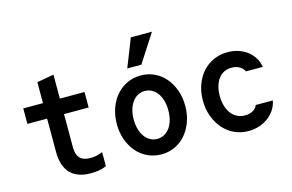

<svg xmlns="http://www.w3.org/2000/svg" viewBox="-101 -1063 2002 1317"><g transform="rotate(-15 900.0 -405.0)"><path d="M325 -193V-430H500V-540H325V-710L205 -689V-540H65V-430H205V-193Q205 -93 254 -41.5Q303 10 400 10Q431 10 459 5Q487 0 510 -11V-111Q488 -101 466 -96.5Q444 -92 423 -92Q373 -92 349 -117Q325 -142 325 -193Z M900.4 10Q953 10 997.5 -11Q1042 -32 1074 -69.5Q1106 -107 1124.5 -158.2Q1143 -209.4 1143 -270Q1143 -330.6 1124.5 -381.8Q1106 -433 1074 -470.5Q1042 -508 997.4 -529Q952.9 -550 900.4 -550Q848 -550 803.2 -528.8Q758.3 -507.6 726.2 -470.3Q694 -433 675.5 -381.8Q657 -330.6 657 -270Q657 -209.4 675.5 -158.2Q694 -107 726.1 -69.7Q758.2 -32.4 803 -11.2Q847.7 10 900.4 10ZM899.6 -100Q872.9 -100 850.2 -112.4Q827.5 -124.8 811.2 -147.4Q795 -170 786 -201.2Q777 -232.4 777 -270Q777 -307.6 786 -338.8Q795 -370 811.2 -392.6Q827.5 -415.2 850.2 -427.6Q872.9 -440 899.6 -440Q927 -440 950 -427.5Q973 -415 989.1 -392.5Q1005.1 -369.9 1014.1 -338.7Q1023 -307.6 1023 -270Q1023 -232.4 1014.1 -201.3Q1005.1 -170.1 989.1 -147.5Q973 -125 950 -112.5Q927 -100 899.6 -100ZM1054 -820H904L825 -620H925Z M1611 -150Q1603 -127 1579.5 -113.5Q1556 -100 1524 -100Q1493 -100 1468 -112.5Q1443 -125 1425.5 -147.5Q1408 -170 1398.5 -202.5Q1389 -235 1389 -274Q1389 -312 1398 -342.5Q1407 -373 1423.5 -395Q1440 -417 1463.5 -428.5Q1487 -440 1517 -440Q1549 -440 1572.5 -426.5Q1596 -413 1606 -390H1726Q1720 -426 1702 -455.5Q1684 -485 1656.5 -506Q1629 -527 1593.5 -538.5Q1558 -550 1517 -550Q1463 -550 1417.5 -529.5Q1372 -509 1339 -472Q1306 -435 1287.5 -384Q1269 -333 1269 -273Q1269 -212 1288 -160.5Q1307 -109 1340 -71Q1373 -33 1419 -11.5Q1465 10 1519 10Q1559 10 1594.5 -1.5Q1630 -13 1658.5 -34Q1687 -55 1706.5 -84.5Q1726 -114 1733 -150Z"/></g></svg>

Font: CommitMonoV143 ExtLt
Style: Regular
Weight: 200
Monospace: yes
Designer: Eigil Nikolajsen
Foundry: Eigil Nikolajsen
Version: Version 1.143